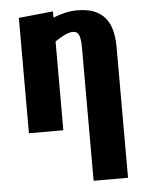

<svg xmlns="http://www.w3.org/2000/svg" viewBox="-56 -609 712 906"><g transform="rotate(-5 300.0 -156.5)"><path d="M229 0H66V-546.5L229 -563V-533.5Q253.5 -543.5 283 -550.8Q312.5 -558 343.5 -558Q391 -558 423.5 -544.8Q456 -531.5 476 -506.8Q496 -482 504.8 -446.8Q513.5 -411.5 513.5 -368V250H350.5V-380.5Q350.5 -421.5 342.8 -440Q335 -458.5 313 -458.5Q304.5 -458.5 294.2 -455.2Q284 -452 273 -446.8Q262 -441.5 250.8 -434.5Q239.5 -427.5 229 -420.5Z"/></g></svg>

Font: B612
Style: Bold
Weight: 700
Designer: Nicolas Chauveau, Thomas Paillot, Jonathan Favre-Lamarine, Jean-Luc Vinot
Foundry: AIRBUS
Version: Version 1.008